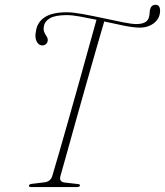

<svg xmlns="http://www.w3.org/2000/svg" viewBox="-20 -762 672 782"><path d="M226 -44.5Q220 -21.5 243.5 -18.5L297 -12.5Q307.5 -11.5 305.5 -5.5Q303.5 0 292 0H108Q97 0 98 -6Q98.5 -12.5 112.5 -13.5L161.5 -19.5Q186 -22.5 193 -45.5Q206 -89 223.8 -150.5Q241.5 -212 261.5 -282.8Q281.5 -353.5 301.8 -425.8Q322 -498 340.2 -564Q358.5 -630 373 -681.5Q337 -689 305 -694.8Q273 -700.5 253 -700.5Q204.5 -700.5 183 -687.5Q161.5 -674.5 159 -655.5Q156 -641 160.2 -631.2Q164.5 -621.5 169.8 -613.8Q175 -606 174.5 -597Q174 -589 167.5 -582.8Q161 -576.5 150.5 -577Q136.5 -578 128.8 -594.2Q121 -610.5 126.5 -635.5Q131.5 -671.5 162.2 -691.8Q193 -712 252.5 -712Q276.5 -712 316.5 -704.8Q356.5 -697.5 400.5 -688Q444.5 -678.5 481 -671.2Q517.5 -664 534.5 -664Q577 -664 585.5 -688.5Q589 -697.5 589.2 -707Q589.5 -716.5 591.5 -724.5Q596.5 -742.5 614 -742.5Q632 -742.5 632 -717.5Q631.5 -687.5 607.8 -668.5Q584 -649.5 549 -649.5Q525.5 -649.5 486.2 -657.2Q447 -665 404.5 -674.5Q389.5 -623 370.2 -556.2Q351 -489.5 330.5 -417Q310 -344.5 290.2 -274.2Q270.5 -204 254 -144.2Q237.5 -84.5 226 -44.5Z"/></svg>

Font: Fraunces 72pt Thin
Style: Italic
Weight: 100
Italic angle: -16°
Version: Version 1.000;[b76b70a41]